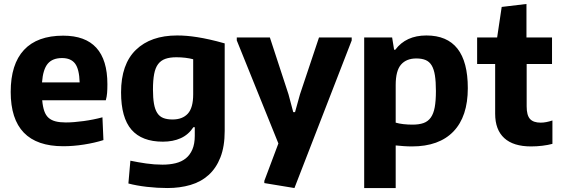

<svg xmlns="http://www.w3.org/2000/svg" viewBox="-20 -729 2832 969"><path d="M299 9Q34 9 34 -265Q34 -405 101 -477Q168 -549 299 -549Q522 -549 522 -304Q522 -278 520.5 -259.5Q519 -241 514 -223H193Q196 -190 203.5 -168.5Q211 -147 225 -134.5Q239 -122 260.5 -116.5Q282 -111 312 -111Q351 -111 402 -118Q453 -125 497 -137L502 -22Q458 -8 404 0.5Q350 9 299 9ZM293 -436Q245 -436 221 -407.5Q197 -379 192 -313H382Q380 -380 359 -408Q338 -436 293 -436Z M825 220Q774 220 721.5 214Q669 208 628 197L638 82Q676 90 717.5 96Q759 102 800 102Q837 102 867 94.5Q897 87 918 70Q939 53 951 25Q963 -3 963 -44V-87H956Q931 -49 892 -31.5Q853 -14 802 -14Q696 -14 643.5 -74.5Q591 -135 591 -263Q591 -405 666 -477.5Q741 -550 874 -550Q898 -550 922.5 -548Q947 -546 975.5 -541.5Q1004 -537 1038 -529.5Q1072 -522 1114 -510V-68Q1114 10 1092.5 65Q1071 120 1032.5 154.5Q994 189 941 204.5Q888 220 825 220ZM851 -126Q901 -126 928 -155.5Q955 -185 955 -253V-430Q936 -435 914.5 -437.5Q893 -440 870 -440Q837 -440 814.5 -432Q792 -424 778 -405.5Q764 -387 758 -355.5Q752 -324 752 -277Q752 -235 757 -206Q762 -177 773.5 -159Q785 -141 804 -133.5Q823 -126 851 -126Z M1314 195V184L1385 -5L1175 -525V-540H1342L1436 -253L1460 -163H1469L1494 -253L1590 -540H1755V-525L1466 220Z M1818 -540H1959L1969 -478H1975Q2029 -550 2132 -550Q2341 -550 2341 -284Q2341 -141 2268.5 -65.5Q2196 10 2059 10Q2038 10 2017.5 8.5Q1997 7 1977 5V220H1818ZM2062 -100Q2095 -100 2117.5 -108Q2140 -116 2154 -135.5Q2168 -155 2174 -187.5Q2180 -220 2180 -270Q2180 -317 2175 -348.5Q2170 -380 2158.5 -399Q2147 -418 2128 -426Q2109 -434 2081 -434Q2031 -434 2004 -403Q1977 -372 1977 -300V-110Q1994 -105 2016 -102.5Q2038 -100 2062 -100Z M2660 10Q2571 10 2525 -32Q2479 -74 2479 -155V-406H2388V-540H2489L2512 -694L2637 -709V-540H2766V-406H2638V-192Q2638 -147 2655 -128.5Q2672 -110 2709 -110Q2735 -110 2768 -121V-3Q2746 3 2717.5 6.5Q2689 10 2660 10Z"/></svg>

Font: Encode Sans Narrow
Style: Bold
Weight: 700
Designer: Pablo Impallari, Andres Torresi
Foundry: Pablo Impallari, Andres Torresi
Version: Version 1.000; ttfautohint (v1.00) -l 8 -r 50 -G 200 -x 14 -